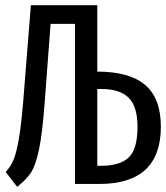

<svg xmlns="http://www.w3.org/2000/svg" viewBox="-20 -709 640 740"><path d="M355 -433Q479 -433 539.5 -381.5Q600 -330 600 -221Q600 0 363 0H269V-617H175L152 -311Q143 -192 130 -131Q117 -70 98.5 -42.5Q80 -15 46 11L2 -46Q20 -66 31 -90.5Q42 -115 51.5 -167Q61 -219 69 -313L99 -689H355ZM355 -366V-70H370Q442 -70 476 -102Q510 -134 510 -220Q510 -299 475.5 -332.5Q441 -366 371 -366Z"/></svg>

Font: FiraDG Mono
Style: Regular
Weight: 400
Designer: Carrois Corporate & Edenspiekermann AG
Foundry: Carrois Corporate GbR & Edenspiekermann AG
Version: Version 3.206